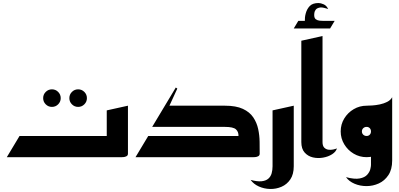

<svg xmlns="http://www.w3.org/2000/svg" viewBox="-20 -1038 2635 1268"><path d="M496 -332Q472 -332 455 -349Q438 -366 438 -390Q438 -414 455 -431Q472 -448 496 -448Q520 -448 537 -431Q554 -414 554 -390Q554 -366 537 -349Q520 -332 496 -332ZM323 -332Q299 -332 282 -349Q265 -366 265 -390Q265 -414 282 -431Q299 -448 323 -448Q347 -448 364 -431Q381 -414 381 -390Q381 -366 364 -349Q347 -332 323 -332Z M25 0 109 -140H685V0ZM605 0V-140H685V-309L825 -340V-23Q825 -11 815 -6Q805 -1 795 -0.5Q785 0 785 0Z M875 0 959 -140H1555Q1556 -167 1538.5 -183.5Q1521 -200 1465 -200H985L1141 -460L1151 -453L1099 -340H1465Q1539 -340 1584 -319Q1629 -298 1652.5 -263Q1676 -228 1685 -186Q1694 -144 1694.5 -101.5Q1695 -59 1695 -23Q1695 -11 1685 -6Q1675 -1 1665 -0.5Q1655 0 1655 0Z M1635 150Q1679 162 1707.5 159Q1736 156 1752 142Q1768 128 1774 106.5Q1780 85 1780 60V-309L1920 -340V60Q1920 113 1897.5 146.5Q1875 180 1839 195.5Q1803 211 1763.5 210Q1724 209 1689.5 193.5Q1655 178 1635 150Z M1993 -859V-892Q1993 -911 1994 -922.5Q1995 -934 1999 -949Q2007 -979 2026 -998.5Q2045 -1018 2084 -1018Q2098 -1018 2117.5 -1009.5Q2137 -1001 2147 -978Q2141 -981 2121 -986Q2101 -991 2087 -987Q2071 -983 2064 -972.5Q2057 -962 2056 -952.5Q2055 -943 2055 -939Q2055 -919 2065.5 -911Q2076 -903 2090.5 -901.5Q2105 -900 2117 -900H2143L2144 -859ZM1920 -850 1950 -900H2190L2160 -850Z M2205 -58Q2199 -36 2173.5 -19.5Q2148 -3 2113.5 3Q2079 9 2046.5 1.5Q2014 -6 1992 -30.5Q1970 -55 1970 -100V-769L2110 -800V-100Q2110 -75 2121 -63.5Q2132 -52 2148 -49.5Q2164 -47 2180 -50.5Q2196 -54 2205 -58Z M2265 132Q2322 147 2355.5 140.5Q2389 134 2405 116Q2421 98 2425.5 79.5Q2430 61 2430 52V-128L2570 -170V22Q2570 81 2545 118.5Q2520 156 2481.5 173.5Q2443 191 2400.5 191Q2358 191 2321.5 175.5Q2285 160 2265 132ZM2570 -170 2401 -340Q2414 -340 2438 -341.5Q2462 -343 2488.5 -348.5Q2515 -354 2537.5 -365.5Q2560 -377 2570 -396ZM2401 0Q2355 0 2316 -23Q2277 -46 2253.5 -85Q2230 -124 2230 -170Q2230 -217 2253.5 -255.5Q2277 -294 2316 -317Q2355 -340 2402 -340Q2448 -340 2486 -317Q2524 -294 2547 -255.5Q2570 -217 2570 -170Q2570 -123 2547 -84.5Q2524 -46 2486 -23Q2448 0 2401 0ZM2401 -140Q2414 -140 2422 -148.5Q2430 -157 2430 -170Q2430 -183 2422 -191.5Q2414 -200 2401 -200Q2388 -200 2379 -191.5Q2370 -183 2370 -170Q2370 -157 2379 -148.5Q2388 -140 2401 -140Z"/></svg>

Font: Reem Kufi Fun
Style: Bold
Weight: 700
Designer: Khaled Hosny
Version: Version 1.005